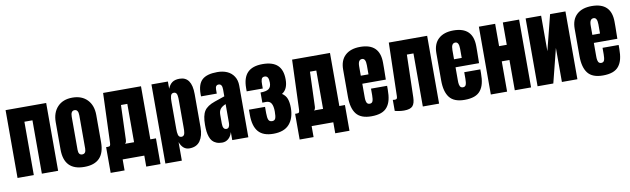

<svg xmlns="http://www.w3.org/2000/svg" viewBox="-48 -1330 6701 2042"><g transform="rotate(-10 3302.5 -309.0)"><path d="M210.9 0H35.2V-732.4H473.6V0H297.9V-576.2H210.9Z M756.8 7.8Q538.1 7.8 538.1 -219.2V-513.2Q538.1 -617.2 596.4 -678.7Q654.8 -740.2 756.8 -740.2Q858.9 -740.2 917.5 -679Q976.1 -617.7 976.1 -513.2V-219.2Q976.1 7.8 756.8 7.8ZM797.9 -183.1V-541Q797.9 -605 756.8 -605Q715.8 -605 715.8 -541V-183.1Q715.8 -127 756.8 -127Q797.9 -127 797.9 -183.1Z M1558.1 118.7H1404.3V0H1170.4V118.7H1020V-159.2H1040.5Q1057.1 -159.2 1062.5 -167Q1067.9 -174.8 1068.8 -196.8L1088.4 -732.4H1497.6V-159.2H1558.1ZM1240.2 -200.2Q1238.8 -167.5 1223.6 -159.2H1321.8V-573.2H1253.4Z M1788.1 122.1H1610.4V-732.4H1788.1V-654.3Q1805.2 -697.3 1834.5 -718.8Q1863.8 -740.2 1914.6 -740.2Q2045.4 -740.2 2045.4 -551.3V-190.9Q2045.4 -101.1 2007.3 -46.6Q1969.2 7.8 1891.1 7.8Q1819.8 7.8 1788.1 -78.1ZM1829.6 -128.4Q1840.3 -128.4 1847.7 -133.5Q1855 -138.7 1858.9 -146Q1862.8 -153.3 1865 -166.7Q1867.2 -180.2 1867.7 -192.1Q1868.2 -204.1 1868.2 -223.1V-509.3Q1868.2 -528.3 1867.7 -540.3Q1867.2 -552.2 1865 -565.7Q1862.8 -579.1 1858.9 -586.4Q1855 -593.8 1847.7 -598.9Q1840.3 -604 1829.6 -604Q1815.9 -604 1807.1 -597.2Q1798.3 -590.3 1794.4 -575.9Q1790.5 -561.5 1789.3 -546.9Q1788.1 -532.2 1788.1 -509.3V-223.1Q1788.1 -200.2 1789.3 -185.5Q1790.5 -170.9 1794.4 -156.5Q1798.3 -142.1 1807.1 -135.3Q1815.9 -128.4 1829.6 -128.4Z M2245.1 7.8Q2209.5 7.8 2182.9 -3.2Q2156.2 -14.2 2139.9 -32.7Q2123.5 -51.3 2113.8 -79.6Q2104 -107.9 2100.3 -138.9Q2096.7 -169.9 2096.7 -210Q2096.7 -310.1 2127.9 -358.6Q2159.2 -407.2 2243.2 -436L2351.6 -473.1V-548.3Q2351.6 -607.4 2313 -607.4Q2277.8 -607.4 2277.8 -559.6V-515.6H2107.9Q2107.4 -521 2107.4 -539.6Q2107.4 -647.5 2158.2 -693.8Q2209 -740.2 2322.3 -740.2Q2381.8 -740.2 2427.7 -720Q2473.6 -699.7 2500.7 -658Q2527.8 -616.2 2527.8 -558.1V0H2354V-86.9Q2341.3 -41.5 2312.3 -16.8Q2283.2 7.8 2245.1 7.8ZM2314 -127.9Q2333.5 -127.9 2342.3 -144.5Q2351.1 -161.1 2351.1 -185.1V-389.2Q2312 -373.5 2293.5 -350.6Q2274.9 -327.6 2274.9 -287.1V-192.9Q2274.9 -127.9 2314 -127.9Z M2797.4 9.8Q2688 9.8 2636.5 -49.8Q2585 -109.4 2585 -231.4V-287.6H2758.8V-218.8Q2758.8 -170.4 2768.6 -147.7Q2778.3 -125 2808.1 -125Q2833.5 -125 2843 -145.5Q2852.5 -166 2852.5 -221.2Q2852.5 -277.8 2835.7 -307.6Q2818.8 -337.4 2779.3 -337.4Q2746.1 -337.4 2738.3 -336.4V-446.3Q2800.8 -446.3 2827.4 -465.8Q2854 -485.4 2854 -531.7Q2854 -569.8 2843.5 -587.9Q2833 -606 2809.6 -606Q2795.9 -606 2787.1 -599.9Q2778.3 -593.8 2774.7 -581.1Q2771 -568.4 2770 -557.1Q2769 -545.9 2769 -526.9V-483.9H2595.2V-517.6Q2595.2 -631.3 2648.4 -685.8Q2701.7 -740.2 2811 -740.2Q2919.4 -740.2 2972.4 -690.2Q3025.4 -640.1 3025.4 -537.1Q3025.4 -430.7 2960.4 -392.1Q2999 -366.7 3013.2 -327.4Q3027.3 -288.1 3027.3 -231Q3027.3 -119.1 2971.2 -54.7Q2915 9.8 2797.4 9.8Z M3599.1 118.7H3445.3V0H3211.4V118.7H3061V-159.2H3081.5Q3098.1 -159.2 3103.5 -167Q3108.9 -174.8 3109.9 -196.8L3129.4 -732.4H3538.6V-159.2H3599.1ZM3281.2 -200.2Q3279.8 -167.5 3264.6 -159.2H3362.8V-573.2H3294.4Z M3856.4 7.8Q3743.2 7.8 3694.3 -54.4Q3645.5 -116.7 3645.5 -238.8V-533.2Q3645.5 -633.8 3703.4 -687Q3761.2 -740.2 3865.2 -740.2Q4076.2 -740.2 4076.2 -533.2V-480Q4076.2 -383.3 4074.2 -350.1H3820.3V-208.5Q3820.3 -194.3 3820.8 -184.6Q3821.3 -174.8 3823.7 -163.1Q3826.2 -151.4 3830.3 -144Q3834.5 -136.7 3842.3 -131.8Q3850.1 -127 3861.3 -127Q3886.2 -127 3894.3 -147.9Q3902.3 -168.9 3902.3 -212.4V-282.7H4076.2V-241.2Q4076.2 -177.7 4065.2 -132.6Q4054.2 -87.4 4028.8 -55.2Q4003.4 -22.9 3960.7 -7.6Q3918 7.8 3856.4 7.8ZM3819.3 -535.6V-437H3902.3V-535.6Q3902.3 -609.9 3863.3 -609.9Q3841.3 -609.9 3830.3 -592.5Q3819.3 -575.2 3819.3 -535.6Z M4209 7.8Q4181.6 7.8 4151.1 2.9Q4120.6 -2 4109.9 -5.4V-124.5Q4119.1 -122.6 4130.9 -122.6Q4147.5 -122.6 4153.1 -129.6Q4158.7 -136.7 4159.2 -155.3L4173.8 -732.4H4587.9V0H4412.1V-573.2H4340.8L4329.1 -114.3Q4327.6 -49.3 4302.2 -20.8Q4276.9 7.8 4209 7.8Z M4863.3 7.8Q4750 7.8 4701.2 -54.4Q4652.3 -116.7 4652.3 -238.8V-533.2Q4652.3 -633.8 4710.2 -687Q4768.1 -740.2 4872.1 -740.2Q5083 -740.2 5083 -533.2V-480Q5083 -383.3 5081.1 -350.1H4827.1V-208.5Q4827.1 -194.3 4827.6 -184.6Q4828.1 -174.8 4830.6 -163.1Q4833 -151.4 4837.2 -144Q4841.3 -136.7 4849.1 -131.8Q4856.9 -127 4868.2 -127Q4893.1 -127 4901.1 -147.9Q4909.2 -168.9 4909.2 -212.4V-282.7H5083V-241.2Q5083 -177.7 5072 -132.6Q5061 -87.4 5035.6 -55.2Q5010.3 -22.9 4967.5 -7.6Q4924.8 7.8 4863.3 7.8ZM4826.2 -535.6V-437H4909.2V-535.6Q4909.2 -609.9 4870.1 -609.9Q4848.1 -609.9 4837.2 -592.5Q4826.2 -575.2 4826.2 -535.6Z M5146.5 -732.4H5322.3V-491.2H5405.3V-732.4H5581.1V0H5405.3V-327.1H5322.3V0H5146.5Z M5651.4 -732.4H5818.8V-349.1L5915.5 -732.4H6081.5V0H5914.1V-367.7L5821.3 0H5651.4Z M6356.9 7.8Q6243.7 7.8 6194.8 -54.4Q6146 -116.7 6146 -238.8V-533.2Q6146 -633.8 6203.9 -687Q6261.7 -740.2 6365.7 -740.2Q6576.7 -740.2 6576.7 -533.2V-480Q6576.7 -383.3 6574.7 -350.1H6320.8V-208.5Q6320.8 -194.3 6321.3 -184.6Q6321.8 -174.8 6324.2 -163.1Q6326.7 -151.4 6330.8 -144Q6335 -136.7 6342.8 -131.8Q6350.6 -127 6361.8 -127Q6386.7 -127 6394.8 -147.9Q6402.8 -168.9 6402.8 -212.4V-282.7H6576.7V-241.2Q6576.7 -177.7 6565.7 -132.6Q6554.7 -87.4 6529.3 -55.2Q6503.9 -22.9 6461.2 -7.6Q6418.5 7.8 6356.9 7.8ZM6319.8 -535.6V-437H6402.8V-535.6Q6402.8 -609.9 6363.8 -609.9Q6341.8 -609.9 6330.8 -592.5Q6319.8 -575.2 6319.8 -535.6Z"/></g></svg>

Font: Anton
Style: Regular
Weight: 400
Designer: Vernon Adams, Tural Alisoy
Foundry: Vernon Adams
Version: Version 2.300